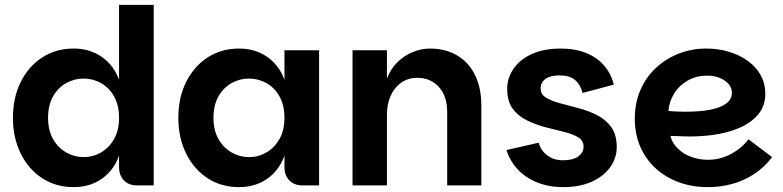

<svg xmlns="http://www.w3.org/2000/svg" viewBox="-20 -760 3208 787"><path d="M282 7Q209 7 153 -29.5Q97 -66 65 -130.5Q33 -195 33 -277Q33 -360 65 -424Q97 -488 153 -524.5Q209 -561 282 -561Q348 -561 397 -527Q446 -493 468 -433V-740H610V0H542Q508 0 488 -20.5Q468 -41 468 -75V-122Q446 -61 397 -27Q348 7 282 7ZM322 -116Q361 -116 394 -135Q427 -154 447.5 -190Q468 -226 468 -277Q468 -329 447.5 -365Q427 -401 394 -419.5Q361 -438 322 -438Q285 -438 251.5 -419.5Q218 -401 197.5 -365Q177 -329 177 -277Q177 -226 197.5 -190Q218 -154 251.5 -135Q285 -116 322 -116Z M960 7Q887 7 831 -29.5Q775 -66 743 -130.5Q711 -195 711 -277Q711 -360 743 -424Q775 -488 831 -524.5Q887 -561 960 -561Q1026 -561 1075 -527Q1124 -493 1146 -433V-554H1288V0H1220Q1186 0 1166 -20.5Q1146 -41 1146 -75V-122Q1124 -61 1075 -27Q1026 7 960 7ZM1000 -116Q1039 -116 1072 -135Q1105 -154 1125.5 -190Q1146 -226 1146 -277Q1146 -329 1125.5 -365Q1105 -401 1072 -419.5Q1039 -438 1000 -438Q963 -438 929.5 -419.5Q896 -401 875.5 -365Q855 -329 855 -277Q855 -226 875.5 -190Q896 -154 929.5 -135Q963 -116 1000 -116Z M1425 0V-554H1566V-437Q1579 -474 1606 -502Q1633 -530 1669 -545.5Q1705 -561 1743 -561Q1806 -561 1853.5 -533Q1901 -505 1927 -452.5Q1953 -400 1953 -326V0H1813V-300Q1813 -366 1779 -403.5Q1745 -441 1690 -441Q1653 -441 1625 -421.5Q1597 -402 1581.5 -368Q1566 -334 1566 -290V0Z M2289 7Q2229 7 2181 -12.5Q2133 -32 2101 -67Q2069 -102 2056 -145L2188 -175Q2197 -142 2224 -122.5Q2251 -103 2287 -103Q2329 -103 2350.5 -119Q2372 -135 2372 -159Q2372 -184 2349.5 -197.5Q2327 -211 2291.5 -219.5Q2256 -228 2216 -238.5Q2176 -249 2140 -266.5Q2104 -284 2081.5 -314.5Q2059 -345 2059 -396Q2059 -441 2085.5 -479Q2112 -517 2161 -539Q2210 -561 2278 -561Q2337 -561 2382 -543Q2427 -525 2456 -491.5Q2485 -458 2496 -413L2368 -379Q2359 -414 2336.5 -432.5Q2314 -451 2274 -451Q2236 -451 2216 -436.5Q2196 -422 2196 -398Q2196 -373 2218.5 -359.5Q2241 -346 2276.5 -336.5Q2312 -327 2352 -316.5Q2392 -306 2427.5 -288Q2463 -270 2485.5 -239Q2508 -208 2508 -157Q2508 -112 2481 -74.5Q2454 -37 2405 -15Q2356 7 2289 7Z M2881 7Q2817 7 2762.5 -13Q2708 -33 2667.5 -70Q2627 -107 2604.5 -158.5Q2582 -210 2582 -273Q2582 -338 2605 -391Q2628 -444 2669 -482Q2710 -520 2763 -540.5Q2816 -561 2875 -561Q2925 -561 2969 -547.5Q3013 -534 3046.5 -509.5Q3080 -485 3098.5 -451Q3117 -417 3117 -377Q3117 -325 3087 -290Q3057 -255 3007.5 -234.5Q2958 -214 2899 -206.5Q2840 -199 2783 -201Q2774 -202 2762 -202Q2750 -202 2740.5 -202.5Q2731 -203 2728 -203Q2734 -176 2756.5 -153Q2779 -130 2812 -117.5Q2845 -105 2883 -105Q2916 -105 2947 -116Q2978 -127 3004.5 -146.5Q3031 -166 3048 -189L3145 -116Q3113 -74 3071 -46.5Q3029 -19 2981 -6Q2933 7 2881 7ZM2788 -302Q2821 -302 2854.5 -305Q2888 -308 2916.5 -316.5Q2945 -325 2962.5 -340.5Q2980 -356 2980 -380Q2980 -400 2966.5 -415.5Q2953 -431 2930.5 -440.5Q2908 -450 2879 -450Q2833 -450 2797.5 -429Q2762 -408 2742 -374.5Q2722 -341 2720 -305Q2732 -304 2750 -303Q2768 -302 2788 -302Z"/></svg>

Font: Parkinsans SemiBold
Style: Regular
Weight: 600
Designer: Red Stone, Indian Type Foundry
Foundry: Indian Type Foundry
Version: Version 1.000